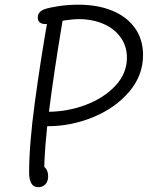

<svg xmlns="http://www.w3.org/2000/svg" viewBox="-20 -766 660 798"><path d="M142.5 -268.5Q142.5 -283 153 -292.2Q163.5 -301.5 179.5 -301.5Q260.5 -301.5 336.2 -330Q412 -358.5 459.8 -409.8Q507.5 -461 507.5 -526Q507.5 -574 481.5 -610.5Q455.5 -647 409.8 -666.8Q364 -686.5 307 -686.5Q294.5 -686.5 280 -685Q265.5 -683.5 250.5 -681.5Q236 -679 220.5 -675.8Q205 -672.5 188 -668.5Q165 -663 151 -669.2Q137 -675.5 137 -693.5Q137 -705 144 -713.8Q151 -722.5 164.5 -727.5Q186 -735 225.5 -740.8Q265 -746.5 306 -746.5Q386 -746.5 446.8 -721.5Q507.5 -696.5 541 -649.2Q574.5 -602 574.5 -537Q574.5 -452 516.5 -384.2Q458.5 -316.5 367 -279Q275.5 -241.5 179.5 -241.5Q161.5 -241.5 152 -247.5Q142.5 -253.5 142.5 -268.5ZM101 -48.5Q101 -165 124.8 -340.5Q148.5 -516 180 -695Q182.5 -710.5 191.5 -719.5Q200.5 -728.5 214.5 -728.5Q224 -728.5 231 -723.5Q238 -718.5 240.8 -709.8Q243.5 -701 242 -691.5L236 -655.5Q205.5 -472.5 184.5 -310.2Q163.5 -148 163.5 -42.5L151 -76Q164 -76 172 -63.8Q180 -51.5 180 -33Q180 -19.5 175 -9.2Q170 1 160.5 6.5Q151 12 138 12Q119.5 12 110.2 -4Q101 -20 101 -48.5Z"/></svg>

Font: Monaspace Radon Var
Style: Regular
Weight: 400
Designer: Riley Cran and the Lettermatic Team
Version: Version 1.000 (Monaspace Radon Var)